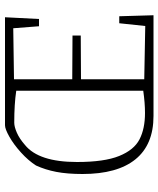

<svg xmlns="http://www.w3.org/2000/svg" viewBox="47 -681 634 768"><g transform="rotate(-90 364.0 -297.0)"><path d="M687 0H284Q169 0 110.5 -72.5Q52 -145 52 -284Q52 -345 60.5 -389Q69 -433 86 -470Q106 -501 138 -530Q170 -559 201 -576.5Q232 -594 247 -594H679L672 -458H643L635 -561L431 -558V-325L606 -324V-291L431 -290V-37L644 -33L655 -137H683ZM385 -41V-549Q332 -557 257 -557Q241 -557 217 -546.5Q193 -536 168 -514Q100 -459 100 -306Q100 -197 124 -137.5Q148 -78 190.5 -56Q233 -34 296 -34Q336 -34 385 -41Z"/></g></svg>

Font: Grenze ExtraLight
Style: Regular
Weight: 275
Designer: Renata Polastri
Foundry: Omnibus-Type
Version: Version 1.002; ttfautohint (v1.8)